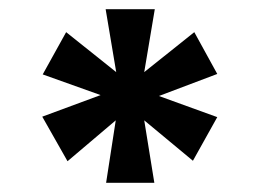

<svg xmlns="http://www.w3.org/2000/svg" viewBox="-20 -758 563 418"><path d="M211 -360 232 -496 127 -407 72 -504 199 -551 73 -596 124 -688 233 -601 210 -738H317L294 -601L403 -688L453 -597L326 -549L453 -503L400 -408L294 -496L316 -360Z"/></svg>

Font: DM Sans 16pt Black
Style: Regular
Weight: 900
Version: Version 4.004;gftools[0.9.30]